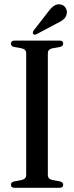

<svg xmlns="http://www.w3.org/2000/svg" viewBox="-20 -893 352 913"><path d="M207.5 -60.5Q207.5 -42 229.5 -37L266.5 -30Q280.5 -26 280.5 -14.5Q280.5 0 263.5 0H49Q32 0 32 -14.5Q32 -26 45.5 -30L82.5 -37Q104.5 -42 104.5 -60.5V-640Q104.5 -658 84 -663L45.5 -670Q32 -674 32 -685.5Q32 -700 49 -700H263.5Q280.5 -700 280.5 -685.5Q280.5 -674 266.5 -670L228 -663Q207.5 -658 207.5 -640ZM206 -833Q221 -854 235.8 -864.5Q250.5 -875 267 -872Q283.5 -869.5 291.8 -856Q300 -842.5 297.5 -829Q294.5 -810.5 281.2 -800Q268 -789.5 248 -780.5L153 -730Q143 -725 138 -732Q133.5 -737.5 140 -748Z"/></svg>

Font: Fraunces 144pt Soft
Style: Regular
Weight: 400
Version: Version 1.000;[0bf87f6ff]